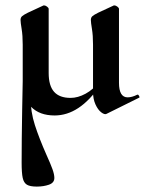

<svg xmlns="http://www.w3.org/2000/svg" viewBox="-20 -415 541 710"><path d="M64 -115V-250Q64 -284 60 -308Q56 -332 56 -341Q56 -350 61.5 -355Q67 -360 83 -368L139 -394Q140 -395 143 -395Q148 -395 154 -390.5Q160 -386 160 -382V-145Q160 -98 180 -75.5Q200 -53 241 -53Q268 -53 296.5 -68.5Q325 -84 345 -111L350 -99Q274 12 182 12Q126 12 95 -20Q64 -52 64 -115ZM60 186Q60 106 62 -10L64 -115L97 -103Q93 -82 93 -55Q93 -2 109 47.5Q125 97 152 158Q167 191 174 210.5Q181 230 181 243Q181 261 161 268Q141 275 116 275Q91 275 79.5 268Q68 261 64 243Q60 225 60 186ZM324 -75V-250Q324 -284 320 -308Q316 -332 316 -341Q316 -350 321.5 -355Q327 -360 343 -368L399 -394Q400 -395 403 -395Q408 -395 414 -390.5Q420 -386 420 -382V-109Q420 -55 452 -55Q468 -55 488 -65H489Q492 -65 494.5 -60Q497 -55 495 -54L374 6Q367 10 354.5 0.5Q342 -9 333 -29Q324 -49 324 -75Z"/></svg>

Font: Cormorant SC
Style: Bold
Weight: 700
Designer: Christian Thalmann (Catharsis Fonts)
Foundry: Catharsis Fonts
Version: Version 4.000